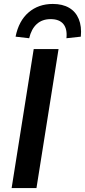

<svg xmlns="http://www.w3.org/2000/svg" viewBox="-20 -954 431 974"><path d="M39 0 151 -705H277L165 0ZM128 -760 59 -768Q75 -848 125 -891Q175 -934 248 -934Q297 -934 330.5 -914.5Q364 -895 379.5 -857.5Q395 -820 390 -768L317 -760Q322 -807 301.5 -832Q281 -857 237 -857Q194 -857 166.5 -832Q139 -807 128 -760Z"/></svg>

Font: Nunito Sans 10pt SemiCondensed
Style: Bold Italic
Weight: 700
Width: 4
Italic angle: -9°
Designer: Vernon Adams
Foundry: Vernon Adams
Version: Version 3.101;gftools[0.9.27]